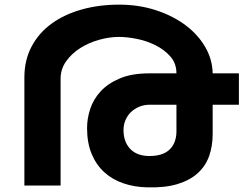

<svg xmlns="http://www.w3.org/2000/svg" viewBox="-20 -799 1064 827"><path d="M1009 -348H896V-222Q896 -169 880.5 -126Q865 -83 831 -52.5Q797 -22 744 -6Q691 10 615 8Q560 7 512.5 -9Q465 -25 430 -56.5Q395 -88 375 -135.5Q355 -183 355 -248Q355 -288 368.5 -329.5Q382 -371 413 -405Q444 -439 495.5 -461Q547 -483 622 -483H740Q740 -526 714 -555.5Q688 -585 650 -604Q612 -623 569.5 -631.5Q527 -640 493 -640Q451 -640 406.5 -627.5Q362 -615 325 -591.5Q288 -568 264.5 -534.5Q241 -501 241 -460V0H85V-465Q85 -540 116 -598.5Q147 -657 202 -697Q257 -737 331.5 -758Q406 -779 493 -779Q578 -779 651.5 -755Q725 -731 779 -690.5Q833 -650 864 -596.5Q895 -543 896 -483H1009ZM740 -348H627Q600 -348 579 -339Q558 -330 543 -315Q528 -300 520 -280.5Q512 -261 512 -239Q512 -188 541 -157.5Q570 -127 624 -127Q681 -127 710 -154.5Q739 -182 740 -231Z"/></svg>

Font: Montserrat_am3
Style: Bold
Weight: 700
Designer: Julieta Ulanovsky
Foundry: Julieta Ulanovsky. Armenina letters added by Vahan Hovhannisyan
Version: Version 2.001